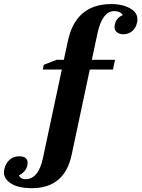

<svg xmlns="http://www.w3.org/2000/svg" viewBox="-108 -788 709 962"><path d="M51.8 154.8Q-22.5 154.8 -58.6 127.4Q-88.4 105.5 -88.4 75.7Q-88.4 69.3 -86.9 62Q-80.1 30.3 -60.1 12.7Q-40 -4.9 -12.7 -4.9Q30.3 -4.9 30.3 27.8Q30.3 67.4 -13.2 91.3Q-4.4 109.9 19 109.9Q85 109.9 107.4 2.9L201.7 -439.5H106.4L111.3 -463.4L175.3 -488.3H211.9L231.9 -582Q271.5 -767.6 449.7 -767.6Q509.3 -767.6 548.8 -743.2Q580.6 -723.6 580.6 -690.4Q580.6 -682.6 578.6 -674.3Q572.8 -647 553.7 -631.6Q534.7 -616.2 509.8 -616.2Q488.3 -616.2 475.1 -628.9Q465.8 -638.2 465.8 -653.3Q465.8 -658.7 467.3 -665.5Q474.1 -698.2 507.3 -712.4Q494.1 -732.4 465.3 -732.4Q404.3 -732.4 380.4 -620.6L352.1 -488.3H468.3L458 -439.5H341.8L251 -12.2Q215.3 154.8 51.8 154.8Z"/></svg>

Font: Munson
Style: Bold Italic
Weight: 700
Italic angle: -12°
Designer: Paul James MIller
Foundry: High-Logic / Made with FontCreator
Version: Version 2.10;May 5, 2019;FontCreator 11.5.0.2430 64-bit